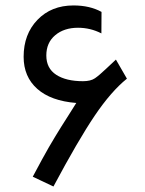

<svg xmlns="http://www.w3.org/2000/svg" viewBox="-20 -659 528 698"><path d="M263.7 -558.1Q212.9 -558.1 180.7 -531Q148.4 -503.9 148.4 -457.3Q148.4 -410.6 184.3 -387.2Q220.2 -363.8 281.7 -363.8Q309.6 -363.8 325.2 -374.5Q340.3 -384.8 366.7 -409.9Q393.1 -435.1 401.4 -442.4L441.4 -373Q384.3 -327.1 324.2 -238.3Q264.2 -149.4 174.3 19L99.1 -16.6Q117.2 -50.8 132.3 -78.4Q147.5 -106 157.7 -123.8Q168 -141.6 181.9 -164.6Q195.8 -187.5 202.9 -198.7Q210 -210 228.5 -239Q247.1 -268.1 257.3 -284.7Q165 -292 115.5 -335.9Q65.9 -379.9 65.9 -452.6Q65.9 -534.7 116.2 -586.9Q166.5 -639.2 247.1 -639.2Q306.6 -639.2 349.1 -615.7L348.6 -537.6Q308.6 -558.1 263.7 -558.1Z"/></svg>

Font: Shabnam WOL
Style: WOL
Weight: 400
Foundry: DejaVu fonts team - Redesigned by Saber Rastikerdar - Based on Vazir font
Version: Version 5.0.0